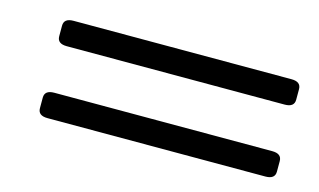

<svg xmlns="http://www.w3.org/2000/svg" viewBox="-43 -568 711 428"><g transform="rotate(15 312.5 -353.5)"><path d="M84 -241.7Q62 -241.7 62 -258.8V-283.2Q62 -300.3 84 -300.3H586.9Q608.9 -300.3 608.9 -283.2V-258.8Q608.9 -241.7 586.9 -241.7ZM84 -407.7Q62 -407.7 62 -424.8V-449.2Q62 -466.3 84 -466.3H586.9Q608.9 -466.3 608.9 -449.2V-424.8Q608.9 -407.7 586.9 -407.7Z"/></g></svg>

Font: Istok Web
Style: BoldItalic
Weight: 700
Italic angle: -13°
Designer: Andrey V. Panov
Foundry: Andrey V. Panov
Version: Version 1.0.2g